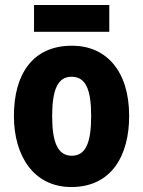

<svg xmlns="http://www.w3.org/2000/svg" viewBox="-20 -743 577 773"><path d="M420 -723H117V-615H420ZM500 -276C500 -458 407 -559 270 -559C111 -559 36 -444 36 -276C36 -115 116 10 267 10C430 10 500 -118 500 -276ZM190 -275C190 -383 213 -434 268 -434C325 -434 347 -383 347 -276C347 -168 325 -116 269 -116C213 -116 190 -169 190 -275Z"/></svg>

Font: Noto Sans Malayalam Condensed ExtraBold
Style: Regular
Weight: 800
Width: 3
Designer: Jelle Bosma - Monotype Design Team
Foundry: Monotype Imaging Inc.
Version: Version 2.104